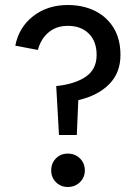

<svg xmlns="http://www.w3.org/2000/svg" viewBox="-20 -732 541 765"><path d="M215 -194 204 -389Q279 -397 322 -426.5Q365 -456 365 -513Q365 -567 334 -598Q303 -629 250 -629Q204 -629 173 -602.5Q142 -576 131 -533L41 -550Q55 -623 112 -667.5Q169 -712 250 -712Q311 -712 358.5 -688.5Q406 -665 433 -620.5Q460 -576 460 -513Q460 -442 415 -396.5Q370 -351 292 -333L286 -194ZM250 13Q222 13 203 -6Q184 -25 184 -53Q184 -82 203 -101Q222 -120 250 -120Q279 -120 298.5 -101Q318 -82 318 -53Q318 -25 298.5 -6Q279 13 250 13Z"/></svg>

Font: Zen Kaku Gothic Antique Medium
Style: Regular
Weight: 500
Designer: Yoshimichi Ohira
Foundry: Positype
Version: Version 1.002